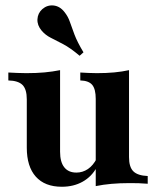

<svg xmlns="http://www.w3.org/2000/svg" viewBox="-20 -690 592 721"><path d="M212.1 11.3Q148.4 11.3 114.5 -26.6Q80.6 -64.5 80.6 -135.5V-316.9Q80.6 -354.8 64.5 -371Q48.4 -387.1 11.3 -387.9V-417.7Q28.2 -416.9 44.8 -416.1Q61.3 -415.3 79 -415.3Q116.1 -415.3 147.2 -418.1Q178.2 -421 205.6 -426.6V-120.2Q205.6 -81.5 221.4 -61.7Q237.1 -41.9 266.9 -41.9Q290.3 -41.9 310.1 -55.2Q329.8 -68.5 343.5 -95.2V-62.1Q324.2 -26.6 290.3 -7.7Q256.5 11.3 212.1 11.3ZM339.5 8.9V-318.5Q339.5 -355.6 326.2 -371.4Q312.9 -387.1 281.5 -387.9V-417.7Q296.8 -416.9 311.7 -416.1Q326.6 -415.3 343.5 -415.3Q379 -415.3 409.3 -418.1Q439.5 -421 464.5 -426.6V-100Q464.5 -62.9 480.6 -46.8Q496.8 -30.6 534.7 -29V0Q516.9 -1.6 500.8 -2Q484.7 -2.4 466.1 -2.4Q429.8 -2.4 398.4 0.4Q366.9 3.2 339.5 8.9ZM279 -480.6Q243.5 -510.5 216.5 -524.6Q189.5 -538.7 170.2 -548.4Q150.8 -558.1 136.3 -575Q119.4 -595.2 120.6 -617.7Q121.8 -640.3 138.7 -655.6Q157.3 -671.8 181 -669.4Q204.8 -666.9 221.8 -645.2Q235.5 -628.2 242.3 -608.1Q249.2 -587.9 259.7 -560.1Q270.2 -532.3 293.5 -493.5Z"/></svg>

Font: Playfair 5pt SemiExpanded Light ExtraBold
Style: Regular
Weight: 800
Version: Version 2.001;gftools[0.9.30]